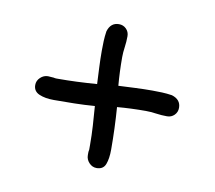

<svg xmlns="http://www.w3.org/2000/svg" viewBox="-51 -499 537 480"><g transform="rotate(10 217.0 -259.0)"><path d="M222 -77Q211 -77 203 -85.5Q195 -94 195 -105Q195 -108 195 -111.5Q195 -115 196 -119V-131Q196 -155 194.5 -179.5Q193 -204 191 -229Q165 -227 139 -226.5Q113 -226 87 -226Q65 -226 50 -232.5Q35 -239 35 -255Q35 -266 43.5 -274Q52 -282 63 -282Q66 -282 69.5 -281.5Q73 -281 77 -281Q81 -280 84 -280Q87 -280 89 -280Q112 -280 136 -281Q160 -282 187 -284Q186 -305 185 -326Q184 -347 184 -368Q184 -380 184.5 -392.5Q185 -405 187 -418Q194 -441 215 -441Q226 -441 233.5 -433.5Q241 -426 241 -415Q241 -408 240.5 -401Q240 -394 239 -387Q238 -380 237.5 -373.5Q237 -367 237 -361Q237 -324 240 -289Q261 -290 282.5 -291Q304 -292 326 -292Q338 -292 350.5 -291.5Q363 -291 376 -289Q399 -282 399 -261Q399 -250 391.5 -242.5Q384 -235 373 -235Q366 -235 359 -235.5Q352 -236 345 -237Q338 -238 331.5 -238.5Q325 -239 319 -239Q281 -239 246 -236Q248 -209 249 -182Q250 -155 250 -129Q250 -106 244.5 -91.5Q239 -77 222 -77Z"/></g></svg>

Font: Twinkle Star
Style: Regular
Weight: 400
Designer: Robert E. Leuschke
Foundry: Robert E. Leuschke
Version: Version 2.010; ttfautohint (v1.8.3)